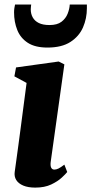

<svg xmlns="http://www.w3.org/2000/svg" viewBox="-20 -844 416 874"><path d="M140.5 10Q108 10 86 0.8Q64 -8.5 54 -24.5Q44 -40.5 47 -61.5Q50 -83.5 54.2 -113.8Q58.5 -144 63.5 -181.8Q68.5 -219.5 74.5 -264.2Q80.5 -309 87 -359.8Q93.5 -410.5 101 -466.5L45.5 -496.5L53 -537L247 -564L273 -551L211 -108.5Q208.5 -90.5 212.8 -81.2Q217 -72 227.5 -72Q236.5 -72 246.5 -77Q256.5 -82 273 -94.5L286 -61Q279.5 -52.5 261.2 -35.5Q243 -18.5 213 -4.2Q183 10 140.5 10ZM196 -627.5Q140 -627.5 106.8 -649Q73.5 -670.5 58.8 -707Q44 -743.5 44 -788Q44 -798 45.5 -807.5Q47 -817 48.5 -823.5H122Q121.5 -819 120.8 -813.5Q120 -808 120 -801.5Q120 -781 129 -764.8Q138 -748.5 156.8 -739.2Q175.5 -730 205.5 -730Q240.5 -730 260 -745Q279.5 -760 288 -781.8Q296.5 -803.5 297.5 -823.5H375.5Q375.5 -819 375.5 -815Q375.5 -811 375.5 -806.5Q375.5 -760 357.8 -719.2Q340 -678.5 300.5 -653Q261 -627.5 196 -627.5Z"/></svg>

Font: Merriweather 28pt Black
Style: Italic
Weight: 900
Italic angle: -7.8°
Version: Version 2.101